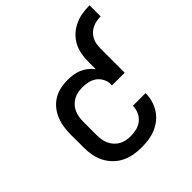

<svg xmlns="http://www.w3.org/2000/svg" viewBox="-195 -873 1027 1027"><g transform="rotate(-45 318.5 -359.5)"><path d="M298 8Q268 8 239 3Q210 -2 183.5 -15Q157 -28 136 -49Q115 -70 101.5 -96Q88 -122 82.5 -151.5Q77 -181 77 -210V-310Q77 -338 81 -365Q85 -392 95.5 -418Q106 -444 123.5 -465.5Q141 -487 164.5 -501.5Q188 -516 215.5 -522Q243 -528 270 -528Q291 -528 312 -525Q333 -522 352.5 -514Q372 -506 389 -492.5Q406 -479 419 -462V-520Q419 -549 424.5 -577Q430 -605 443.5 -630Q457 -655 478.5 -674.5Q500 -694 526 -706Q552 -718 580 -722.5Q608 -727 637 -727V-643Q620 -643 604 -640Q588 -637 573 -629.5Q558 -622 546.5 -610.5Q535 -599 527.5 -584Q520 -569 517.5 -552.5Q515 -536 515 -520V-339H419V-358Q416 -378 405.5 -395.5Q395 -413 378.5 -424Q362 -435 342 -439.5Q322 -444 301 -444Q284 -444 266.5 -441Q249 -438 233.5 -429.5Q218 -421 205.5 -408Q193 -395 186 -379Q179 -363 176 -345.5Q173 -328 173 -310V-210Q173 -193 175.5 -175.5Q178 -158 185.5 -142Q193 -126 204.5 -113Q216 -100 231 -91.5Q246 -83 263 -79.5Q280 -76 298 -76Q321 -76 343.5 -81.5Q366 -87 384 -101.5Q402 -116 411.5 -138Q421 -160 421 -183Q421 -183 421 -183Q421 -183 421 -183H517Q517 -183 517 -183Q517 -183 517 -182Q517 -155 509.5 -128.5Q502 -102 487.5 -79Q473 -56 451.5 -38.5Q430 -21 404.5 -10.5Q379 0 352 4Q325 8 298 8Z"/></g></svg>

Font: Iosevka Custom Medium Extended
Style: Regular
Weight: 500
Width: 7
Monospace: yes
Designer: Belleve Invis
Foundry: Belleve Invis
Version: Version 11.2.4; ttfautohint (v1.8.4)